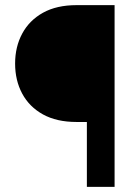

<svg xmlns="http://www.w3.org/2000/svg" viewBox="-20 -731 529 751"><path d="M428.2 0H319.8V-253.9H279.3Q201.7 -253.9 148.2 -283.4Q94.7 -313 66.9 -364.7Q39.1 -416.5 39.1 -482.4Q39.1 -547.9 66.9 -599.6Q94.7 -651.4 148.2 -681.2Q201.7 -710.9 279.3 -710.9H428.2Z"/></svg>

Font: Vazirmatn FD ExtraBold
Style: Regular
Weight: 800
Designer: Saber Rastikerdar
Foundry: Saber Rastikerdar
Version: Version 33.003